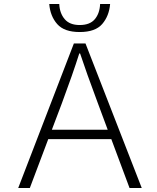

<svg xmlns="http://www.w3.org/2000/svg" viewBox="-20 -939 784 959"><path d="M349 -722H407L688 0H627L536 -244H221L129 0H71ZM226 -919H276Q278 -873 303 -843.5Q328 -814 378 -814Q429 -814 453.5 -843Q478 -872 480 -919H530Q525 -859 490.5 -819Q456 -779 378 -779Q301 -779 266 -818.5Q231 -858 226 -919ZM518 -291 469 -423 462 -442Q413 -573 380 -672H376Q343 -568 289 -423L239 -291Z"/></svg>

Font: Nebula Sans Light
Style: Regular
Weight: 300
Designer: Paul D. Hunt for Adobe (as Source Sans)
Foundry: Nebula Entertainment & Broadcasting LLC
Version: Version 1.010